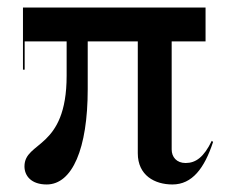

<svg xmlns="http://www.w3.org/2000/svg" viewBox="-20 -480 620 510"><path d="M104 10C172 10 213 -85 213 -243V-370H346V-73C346 -14 391 10 438 10C490.5 10 523 -33 546 -103L542.5 -106C521.5 -62.5 500 -47 473 -47C449 -47 436 -63 436 -83V-370H526V-460H41V-295H45.5V-370H157V-279C157 -82 45 -106 45 -38C45 -13 63 10 104 10Z"/></svg>

Font: Bodoni* 36pt
Style: Regular
Weight: 400
Version: Version 2.3